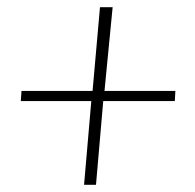

<svg xmlns="http://www.w3.org/2000/svg" viewBox="-20 -511 540 531"><path d="M256.5 -491H291.5L269 -259.5H465L463.5 -231.5H265.5L245.5 0H212.5L232.5 -231.5H37.5L39.5 -259.5H236Z"/></svg>

Font: Karla ExtraLight
Style: Italic
Weight: 250
Italic angle: -8°
Designer: Jonathan Pinhorn
Version: Version 2.004;gftools[0.9.33]